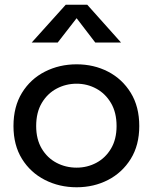

<svg xmlns="http://www.w3.org/2000/svg" viewBox="-20 -781 646 812"><path d="M304 11Q231 11 170 -20Q109 -51 73 -109Q37 -167 37 -248Q37 -330 73 -388.5Q109 -447 170 -478Q231 -509 304 -509Q377 -509 437 -478Q497 -447 533 -388.5Q569 -330 569 -248Q569 -167 533 -109Q497 -51 437 -20Q377 11 304 11ZM304 -72Q349 -72 387.5 -92.5Q426 -113 449.5 -152.5Q473 -192 473 -248Q473 -305 449.5 -345Q426 -385 387.5 -406Q349 -427 304 -427Q259 -427 220 -406.5Q181 -386 157 -346Q133 -306 133 -248Q133 -192 156.5 -152.5Q180 -113 219 -92.5Q258 -72 304 -72ZM349 -761 492 -601H383L304 -704L224 -601H114L258 -761Z"/></svg>

Font: Syne Med Modified
Style: Regular
Weight: 500
Designer: Lucas Descroix
Foundry: Bonjour Monde
Version: Version 2.200